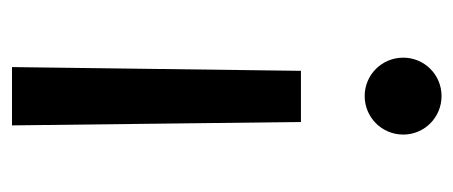

<svg xmlns="http://www.w3.org/2000/svg" viewBox="-243 -525 774 328"><g transform="rotate(-90 144.0 -361.0)"><path d="M99.6 -233.9H187L193.4 -727.5H93.8ZM144 6.3C180.2 6.3 209.5 -22.9 209.5 -59.1C209.5 -95.7 180.2 -125 144 -125C107.4 -125 78.1 -95.7 78.1 -59.1C78.1 -22.9 107.4 6.3 144 6.3Z"/></g></svg>

Font: Raveo
Style: Regular
Weight: 400
Designer: Jakub Foglar, Rasmus Andersson (Inter)
Foundry: Jakubfoglar.com
Version: Version 1.100;Glyphs 3.2.3 (3260)